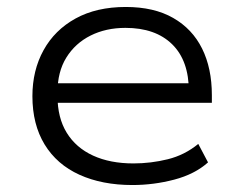

<svg xmlns="http://www.w3.org/2000/svg" viewBox="-20 -523 697 551"><path d="M360 8Q273 8 208 -21.5Q143 -51 108 -108.5Q73 -166 73 -247Q73 -321 105 -379Q137 -437 197 -470Q257 -503 341 -503Q422 -503 477 -471.5Q532 -440 560 -383.5Q588 -327 588 -250V-228H124V-284H546L522 -261Q522 -349 474 -396Q426 -443 340 -443Q284 -443 240 -421Q196 -399 170.5 -358Q145 -317 145 -258V-248Q145 -185 171.5 -142Q198 -99 247 -76.5Q296 -54 363 -54Q413 -54 461.5 -66Q510 -78 549 -110L577 -57Q539 -23 480 -7.5Q421 8 360 8Z"/></svg>

Font: Nunito Sans 7pt SemiExpanded Light
Style: Regular
Weight: 300
Width: 6
Designer: Vernon Adams
Foundry: Vernon Adams
Version: Version 3.101;gftools[0.9.27]